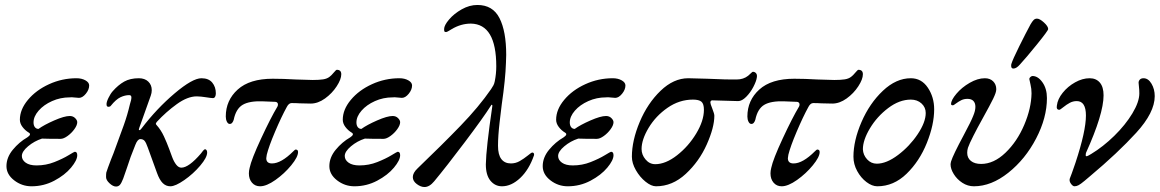

<svg xmlns="http://www.w3.org/2000/svg" viewBox="-20 -736 4669 773"><path d="M6 -67Q6 -102 31.5 -133Q57 -164 90 -183Q108 -195 96 -202Q81 -211 70.5 -225Q60 -239 60 -254Q60 -295 92.5 -334Q125 -373 177.5 -397Q230 -421 288 -421Q309 -421 324 -412.5Q339 -404 339 -392Q339 -375 325.5 -358.5Q312 -342 298 -342Q292 -342 280 -343.5Q268 -345 261 -344Q223 -344 189.5 -329Q156 -314 135.5 -290.5Q115 -267 115 -243Q115 -231 120.5 -224Q126 -217 135 -217Q157 -233 198 -251Q239 -269 261 -269Q274 -269 282.5 -260.5Q291 -252 291 -244Q291 -232 279.5 -216Q268 -200 252 -188.5Q236 -177 224 -177Q174 -177 149 -178Q118 -168 93 -147Q68 -126 68 -108Q68 -92 83.5 -81Q99 -70 127 -70Q165 -70 199 -83.5Q233 -97 256 -111Q279 -125 281 -125Q291 -125 291 -111Q291 -91 266 -61Q241 -31 198.5 -8.5Q156 14 107 14Q68 14 37 -10Q6 -34 6 -67Z M407 -23Q407 -37 408 -41.5Q409 -46 415 -62Q429 -100 437 -119Q464 -192 478.5 -232.5Q493 -273 503 -316Q509 -334 509 -344Q509 -353 500 -353Q483 -353 465 -344.5Q447 -336 426 -310Q423 -306 417 -306Q409 -306 409 -315Q408 -324 416.5 -341.5Q425 -359 434 -369Q456 -394 480 -407.5Q504 -421 539 -421Q563 -421 577 -407.5Q591 -394 591 -373Q591 -362 587 -351L541 -222Q539 -216 539 -215Q539 -212 541 -212Q545 -212 550 -219Q611 -299 683 -360Q755 -421 791 -421Q820 -421 834.5 -403.5Q849 -386 849 -360Q849 -352 846 -346.5Q843 -341 837 -341Q831 -341 805 -345Q798 -346 789.5 -347Q781 -348 772 -348Q735 -348 691.5 -316.5Q648 -285 612 -246Q608 -241 607.5 -238.5Q607 -236 610 -233Q628 -213 640 -187Q652 -161 661 -136.5Q670 -112 673 -104Q680 -85 689.5 -73Q699 -61 710 -61Q740 -61 789 -118Q792 -122 797 -128.5Q802 -135 806 -135Q809 -135 811.5 -131.5Q814 -128 814 -122Q814 -102 786 -69Q758 -36 722 -11Q686 14 666 14Q648 14 635 1Q622 -12 612 -40L575 -142Q568 -162 562 -169Q556 -176 545 -176Q534 -176 525 -153Q504 -102 491 -60L476 -17Q469 1 463 8Q457 15 447 15Q435 15 421 2Q407 -11 407 -23Z M982 -38Q982 -48 985 -60Q992 -94 1031 -178Q1070 -262 1097 -307Q1099 -310 1099 -316Q1099 -320 1096 -323Q1093 -326 1088 -326L1038 -328Q984 -330 957 -314Q930 -298 921 -254Q919 -247 915 -242Q911 -237 905 -237Q898 -237 893.5 -246Q889 -255 889 -267Q889 -332 937 -375.5Q985 -419 1078 -419Q1120 -419 1171 -416L1239 -414Q1265 -414 1281 -416.5Q1297 -419 1307 -427Q1314 -432 1323.5 -443.5Q1333 -455 1336 -455Q1354 -455 1354 -437Q1354 -417 1335.5 -388.5Q1317 -360 1288.5 -339.5Q1260 -319 1231 -319L1186 -320Q1173 -321 1154 -321Q1143 -321 1135 -306Q1113 -266 1087.5 -206Q1062 -146 1054 -113Q1052 -103 1052 -99Q1052 -78 1075 -78Q1112 -78 1161 -127Q1168 -134 1170 -134Q1180 -134 1180 -124Q1180 -104 1152.5 -70.5Q1125 -37 1089 -11.5Q1053 14 1027 14Q1007 14 994.5 -0.5Q982 -15 982 -38Z M1306 -67Q1306 -102 1331.5 -133Q1357 -164 1390 -183Q1408 -195 1396 -202Q1381 -211 1370.5 -225Q1360 -239 1360 -254Q1360 -295 1392.5 -334Q1425 -373 1477.5 -397Q1530 -421 1588 -421Q1609 -421 1624 -412.5Q1639 -404 1639 -392Q1639 -375 1625.5 -358.5Q1612 -342 1598 -342Q1592 -342 1580 -343.5Q1568 -345 1561 -344Q1523 -344 1489.5 -329Q1456 -314 1435.5 -290.5Q1415 -267 1415 -243Q1415 -231 1420.5 -224Q1426 -217 1435 -217Q1457 -233 1498 -251Q1539 -269 1561 -269Q1574 -269 1582.5 -260.5Q1591 -252 1591 -244Q1591 -232 1579.5 -216Q1568 -200 1552 -188.5Q1536 -177 1524 -177Q1474 -177 1449 -178Q1418 -168 1393 -147Q1368 -126 1368 -108Q1368 -92 1383.5 -81Q1399 -70 1427 -70Q1465 -70 1499 -83.5Q1533 -97 1556 -111Q1579 -125 1581 -125Q1591 -125 1591 -111Q1591 -91 1566 -61Q1541 -31 1498.5 -8.5Q1456 14 1407 14Q1368 14 1337 -10Q1306 -34 1306 -67Z M1642 -23Q1642 -40 1661 -58Q1760 -153 1834 -229.5Q1908 -306 1957 -377Q1963 -386 1966.5 -392.5Q1970 -399 1972 -409Q1978 -439 1978 -469Q1978 -639 1876 -641Q1836 -641 1799 -619Q1794 -616 1786.5 -611.5Q1779 -607 1776 -607Q1771 -607 1769.5 -609Q1768 -611 1768 -619Q1768 -634 1788 -657.5Q1808 -681 1839 -698.5Q1870 -716 1902 -716Q1964 -716 1991 -663Q2018 -610 2018 -515L2017 -483Q2015 -418 2000 -315Q1998 -300 1991.5 -244Q1985 -188 1985 -149Q1985 -113 1998.5 -95.5Q2012 -78 2037 -78Q2056 -78 2072.5 -87.5Q2089 -97 2104.5 -109.5Q2120 -122 2122 -122Q2127 -122 2129 -119Q2131 -116 2130 -111Q2110 -53 2074.5 -19.5Q2039 14 2001 14Q1973 14 1954.5 -8.5Q1936 -31 1936 -74Q1937 -138 1962 -308Q1963 -313 1960.5 -314Q1958 -315 1956 -310Q1927 -264 1852 -164.5Q1777 -65 1728 -6Q1709 17 1689 17Q1674 17 1658 5Q1642 -7 1642 -23Z M2165 -67Q2165 -102 2190.5 -133Q2216 -164 2249 -183Q2267 -195 2255 -202Q2240 -211 2229.5 -225Q2219 -239 2219 -254Q2219 -295 2251.5 -334Q2284 -373 2336.5 -397Q2389 -421 2447 -421Q2468 -421 2483 -412.5Q2498 -404 2498 -392Q2498 -375 2484.5 -358.5Q2471 -342 2457 -342Q2451 -342 2439 -343.5Q2427 -345 2420 -344Q2382 -344 2348.5 -329Q2315 -314 2294.5 -290.5Q2274 -267 2274 -243Q2274 -231 2279.5 -224Q2285 -217 2294 -217Q2316 -233 2357 -251Q2398 -269 2420 -269Q2433 -269 2441.5 -260.5Q2450 -252 2450 -244Q2450 -232 2438.5 -216Q2427 -200 2411 -188.5Q2395 -177 2383 -177Q2333 -177 2308 -178Q2277 -168 2252 -147Q2227 -126 2227 -108Q2227 -92 2242.5 -81Q2258 -70 2286 -70Q2324 -70 2358 -83.5Q2392 -97 2415 -111Q2438 -125 2440 -125Q2450 -125 2450 -111Q2450 -91 2425 -61Q2400 -31 2357.5 -8.5Q2315 14 2266 14Q2227 14 2196 -10Q2165 -34 2165 -67Z M2524 -105Q2524 -170 2555.5 -245Q2587 -320 2639.5 -370.5Q2692 -421 2751 -421L2827 -419Q2915 -415 2946 -416Q2973 -416 2992 -431Q2998 -436 3003.5 -441.5Q3009 -447 3011 -447Q3019 -447 3024 -441Q3029 -435 3027 -424Q3025 -409 3013 -386Q3001 -363 2984 -346Q2967 -329 2952 -329L2848 -332Q2840 -332 2840 -323Q2840 -318 2848 -298Q2856 -278 2856 -270Q2856 -223 2825.5 -154.5Q2795 -86 2741 -36Q2687 14 2621 14Q2602 14 2579 -4.5Q2556 -23 2540 -51Q2524 -79 2524 -105ZM2814 -294Q2814 -318 2804 -326.5Q2794 -335 2770 -335Q2715 -335 2667.5 -302Q2620 -269 2591.5 -221.5Q2563 -174 2563 -136Q2563 -113 2579 -94Q2595 -75 2618 -75Q2660 -75 2706 -111Q2752 -147 2783 -198.5Q2814 -250 2814 -294Z M3082 -38Q3082 -48 3085 -60Q3092 -94 3131 -178Q3170 -262 3197 -307Q3199 -310 3199 -316Q3199 -320 3196 -323Q3193 -326 3188 -326L3138 -328Q3084 -330 3057 -314Q3030 -298 3021 -254Q3019 -247 3015 -242Q3011 -237 3005 -237Q2998 -237 2993.5 -246Q2989 -255 2989 -267Q2989 -332 3037 -375.5Q3085 -419 3178 -419Q3220 -419 3271 -416L3339 -414Q3365 -414 3381 -416.5Q3397 -419 3407 -427Q3414 -432 3423.5 -443.5Q3433 -455 3436 -455Q3454 -455 3454 -437Q3454 -417 3435.5 -388.5Q3417 -360 3388.5 -339.5Q3360 -319 3331 -319L3286 -320Q3273 -321 3254 -321Q3243 -321 3235 -306Q3213 -266 3187.5 -206Q3162 -146 3154 -113Q3152 -103 3152 -99Q3152 -78 3175 -78Q3212 -78 3261 -127Q3268 -134 3270 -134Q3280 -134 3280 -124Q3280 -104 3252.5 -70.5Q3225 -37 3189 -11.5Q3153 14 3127 14Q3107 14 3094.5 -0.5Q3082 -15 3082 -38Z M3416 -105Q3416 -170 3448.5 -245Q3481 -320 3534.5 -370.5Q3588 -421 3647 -421Q3690 -421 3715.5 -383Q3741 -345 3741 -296Q3741 -234 3711.5 -160.5Q3682 -87 3630 -36.5Q3578 14 3512 14Q3491 14 3468.5 -3Q3446 -20 3431 -47.5Q3416 -75 3416 -105ZM3707 -281Q3707 -304 3690 -319.5Q3673 -335 3647 -335Q3601 -335 3556 -301Q3511 -267 3482.5 -219.5Q3454 -172 3454 -135Q3455 -112 3471 -94.5Q3487 -77 3510 -77Q3549 -77 3595.5 -112Q3642 -147 3674.5 -195.5Q3707 -244 3707 -281Z M3807 -74Q3807 -78 3809 -86Q3817 -112 3860 -192Q3890 -248 3898 -269Q3907 -290 3907 -306Q3907 -321 3899 -329.5Q3891 -338 3875 -338Q3861 -338 3850 -332.5Q3839 -327 3829 -319.5Q3819 -312 3817 -312Q3809 -312 3809 -317Q3809 -333 3830.5 -358.5Q3852 -384 3884 -402.5Q3916 -421 3945 -421Q3966 -421 3978.5 -408.5Q3991 -396 3991 -377Q3991 -370 3988 -361Q3982 -343 3962 -306.5Q3942 -270 3935 -257Q3916 -223 3899 -189.5Q3882 -156 3877 -141Q3874 -131 3874 -121Q3874 -100 3889 -88Q3904 -76 3930 -76Q3981 -76 4028 -121Q4075 -166 4103.5 -233Q4132 -300 4133 -360Q4133 -379 4129 -395Q4125 -411 4124 -418Q4124 -422 4128.5 -426Q4133 -430 4137 -430Q4159 -430 4177 -404.5Q4195 -379 4195 -341Q4195 -262 4151.5 -178.5Q4108 -95 4039.5 -40.5Q3971 14 3901 14Q3876 14 3854.5 0Q3833 -14 3820 -35Q3807 -56 3807 -74ZM4051 -471Q4051 -477 4052 -479Q4057 -496 4083.5 -549.5Q4110 -603 4129 -638Q4136 -650 4141.5 -655.5Q4147 -661 4155 -661Q4166 -661 4183 -645.5Q4200 -630 4200 -619Q4200 -613 4155.5 -558Q4111 -503 4086 -476Q4072 -460 4060 -460Q4051 -460 4051 -471Z M4287 -17 4295 -38Q4298 -46 4301.5 -56.5Q4305 -67 4310 -81Q4352 -208 4352 -271Q4352 -329 4315 -329Q4300 -329 4287 -322Q4274 -315 4261 -304.5Q4248 -294 4245 -294Q4232 -294 4235 -311Q4238 -337 4258.5 -362.5Q4279 -388 4308.5 -404.5Q4338 -421 4367 -421Q4393 -421 4408 -403.5Q4423 -386 4423 -352Q4423 -277 4352 -120Q4351 -116 4351 -111.5Q4351 -107 4354 -107Q4357 -107 4362.5 -110Q4368 -113 4373 -116Q4421 -145 4466 -189Q4511 -233 4539 -279.5Q4567 -326 4567 -360Q4567 -374 4565.5 -386.5Q4564 -399 4564 -403Q4564 -410 4569 -415.5Q4574 -421 4584 -421Q4603 -421 4616 -399Q4629 -377 4629 -349Q4629 -283 4554.5 -201.5Q4480 -120 4369 -27Q4362 -21 4346.5 -8Q4331 5 4322.5 9.5Q4314 14 4306 14Q4299 14 4291.5 3.5Q4284 -7 4287 -17Z"/></svg>

Font: EB Garamond Medium
Style: Italic
Weight: 500
Italic angle: -17.2°
Designer: Georg Duffner and Octavio Pardo
Foundry: Georg Duffner
Version: Version 1.000